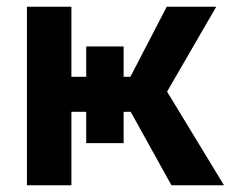

<svg xmlns="http://www.w3.org/2000/svg" viewBox="-20 -550 700 570"><path d="M60 -530H192V-322H236V-412H347V-322H367L475 -530H622L476 -278L645 0H489L368 -218H347V-125H236V-218H192V0H60Z"/></svg>

Font: Golos Text DemiBold
Style: Regular
Weight: 600
Designer: A.Korolkova, Vitaly Kuzmin
Foundry: ParaType Ltd
Version: Version 2.002